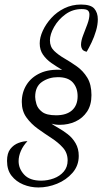

<svg xmlns="http://www.w3.org/2000/svg" viewBox="-20 -739 465 846"><path d="M149 87Q114 87 82.5 74Q51 61 31 35.5Q11 10 11 -30Q11 -64 25.5 -82.5Q40 -101 61 -109Q82 -117 101 -117Q82 -97 72 -74Q62 -51 62 -29Q62 4 86.5 30.5Q111 57 161 57Q190 57 217 47Q244 37 261 17Q278 -3 278 -32Q278 -65 257.5 -88Q237 -111 207 -130.5Q177 -150 147 -171.5Q117 -193 96.5 -221.5Q76 -250 76 -290Q76 -332 97 -365.5Q118 -399 157.5 -417Q197 -435 254 -431Q230 -445 207 -461Q184 -477 169.5 -498Q155 -519 155 -548Q155 -574 168.5 -603.5Q182 -633 206 -659.5Q230 -686 263.5 -702.5Q297 -719 337 -719Q380 -719 395.5 -701Q411 -683 411 -654Q411 -630 403 -603Q395 -576 383.5 -552Q372 -528 362 -511Q347 -514 342 -522.5Q337 -531 337 -541Q337 -560 346.5 -584Q356 -608 365 -632.5Q374 -657 374 -675Q374 -687 367 -693Q360 -699 340 -699Q300 -699 268.5 -676Q237 -653 218.5 -620.5Q200 -588 200 -561Q200 -533 218.5 -515Q237 -497 264 -481.5Q291 -466 318.5 -446.5Q346 -427 364.5 -397Q383 -367 383 -320Q383 -276 363.5 -247Q344 -218 312.5 -203.5Q281 -189 243 -189Q231 -189 222.5 -190.5Q214 -192 207 -194Q218 -186 237.5 -175Q257 -164 278 -148Q299 -132 313 -108Q327 -84 327 -52Q327 -9 299.5 22.5Q272 54 231.5 70.5Q191 87 149 87ZM227 -231Q273 -231 297.5 -253Q322 -275 322 -315Q322 -352 301 -375.5Q280 -399 235 -399Q196 -399 165.5 -378.5Q135 -358 135 -312Q135 -300 140.5 -280.5Q146 -261 165.5 -246Q185 -231 227 -231Z"/></svg>

Font: Dancing Script Medium
Style: Regular
Weight: 500
Designer: Pablo Impallari
Foundry: Pablo Impallari
Version: Version 2.000